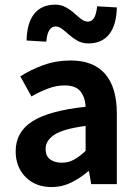

<svg xmlns="http://www.w3.org/2000/svg" viewBox="-20 -775 576 808"><path d="M197.3 12.2Q129.4 12.2 87.6 -30Q45.9 -72.3 45.9 -138.2Q45.9 -219.2 116 -264.2Q186 -309.1 340.3 -325.7Q338.9 -363.3 319.3 -389.4Q299.8 -415.5 252 -415.5Q216.8 -415.5 182.1 -402.3Q147.5 -389.2 112.3 -369.1L65.4 -453.6Q109.4 -481.9 163.1 -501.2Q216.8 -520.5 277.3 -520.5Q373 -520.5 422.4 -463.9Q471.7 -407.2 471.7 -296.4V0H363.8L354.5 -54.2H351.1Q317.4 -25.4 279.3 -6.6Q241.2 12.2 197.3 12.2ZM240.2 -90.3Q268.6 -90.3 291.7 -103.3Q314.9 -116.2 340.3 -140.1V-245.1Q245.1 -232.4 208.5 -207.8Q171.9 -183.1 171.9 -148.9Q171.9 -118.2 190.9 -104.2Q210 -90.3 240.2 -90.3ZM352.1 -592.3Q326.7 -592.3 307.1 -603Q287.6 -613.8 271.7 -627.9Q255.9 -642.1 241.9 -652.8Q228 -663.6 213.9 -663.6Q180.2 -663.6 174.8 -599.6L91.8 -604.5Q93.3 -678.2 124 -716.8Q154.8 -755.4 212.4 -755.4Q237.3 -755.4 256.8 -744.6Q276.4 -733.9 292 -719.7Q307.6 -705.6 321.5 -694.8Q335.4 -684.1 350.1 -684.1Q382.8 -684.1 388.7 -748.5L471.7 -743.7Q470.2 -669.9 439.7 -631.1Q409.2 -592.3 352.1 -592.3Z"/></svg>

Font: Akatab ExtraBold
Style: Regular
Weight: 800
Designer: SIL International
Foundry: SIL International
Version: Version 3.000